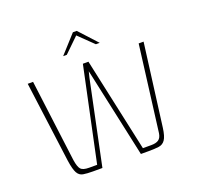

<svg xmlns="http://www.w3.org/2000/svg" viewBox="-109 -724 874 844"><g transform="rotate(-20 327.5 -302.5)"><path d="M188 0Q160 0 142.5 -3Q125 -6 115.5 -23Q106 -40 100 -81L50 -460H75L124 -76Q129 -43 139 -32Q149 -21 178 -21H215L308 -460H334L429 -21H469Q491 -21 503 -29.5Q515 -38 518 -59L569 -460H592L542 -75Q537 -37 526 -21Q515 -5 496 -2.5Q477 0 448 0H412L327 -393L321 -420L314 -392L232 0ZM238 -521 314 -605H332L409 -521H391L323 -587L255 -521Z"/></g></svg>

Font: Genos Thin
Style: Regular
Weight: 100
Designer: Robert E. Leuschke
Foundry: Robert E. Leuschke
Version: Version 1.010